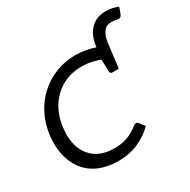

<svg xmlns="http://www.w3.org/2000/svg" viewBox="-191 -1053 1230 1242"><g transform="rotate(-30 424.0 -432.5)"><path d="M661 -634 588 -689Q588 -691 588 -694Q588 -697 589 -699Q589 -701 589.5 -704Q590 -707 590 -709Q596 -755 615.5 -792Q635 -829 670 -851Q705 -873 755 -873Q784 -873 805 -868Q826 -863 848 -855L830 -805Q824 -793 816 -789.5Q808 -786 797 -788Q787 -791 776.5 -792.5Q766 -794 754 -794Q716 -794 695 -766.5Q674 -739 667 -688ZM344 8Q264 8 201.5 -19.5Q139 -47 99 -100Q61 -152 47.5 -218.5Q34 -285 43 -356Q53 -439 87.5 -506.5Q122 -574 175 -622Q229 -671 298 -698Q367 -725 444 -725Q484 -725 521 -718Q558 -711 593.5 -699Q629 -687 665 -672L656 -599L588 -612Q558 -623 521 -632Q484 -641 441 -641Q361 -641 297 -605.5Q233 -570 192.5 -506Q152 -442 142 -356Q132 -277 153.5 -213.5Q175 -150 228.5 -113Q282 -76 368 -76Q416 -76 459.5 -90.5Q503 -105 547 -141Q552 -145 556.5 -146.5Q561 -148 565 -148Q573 -148 578 -142L611 -100Q566 -54 499.5 -23Q433 8 344 8ZM577 -624 656 -599 645 -508H599Q591 -508 586 -511.5Q581 -515 580 -524Z"/></g></svg>

Font: Aleo
Style: Italic
Weight: 400
Italic angle: -7°
Designer: Alessio Laiso
Foundry: Alessio Laiso
Version: Version 2.001;gftools[0.9.29]